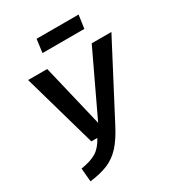

<svg xmlns="http://www.w3.org/2000/svg" viewBox="-209 -1002 1042 1140"><g transform="rotate(-30 312.0 -431.5)"><path d="M365 -196Q326 -121 286.5 -78.5Q247 -36 197 -15Q147 6 73 15L65 -77Q134 -88 171.5 -111.5Q209 -135 237 -188H196L53 -691H184L286 -263L489 -691H624ZM207 -787 219 -878H507L494 -787Z"/></g></svg>

Font: FiraGO Medium
Style: Italic
Weight: 500
Italic angle: -8°
Designer: bBox Type GmbH
Foundry: bBox Type GmbH
Version: Version 1.001